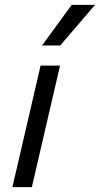

<svg xmlns="http://www.w3.org/2000/svg" viewBox="-20 -770 411 790"><path d="M275 -750H371L228 -583H153ZM227 -500 111 0H31L147 -500Z"/></svg>

Font: Elaine Sans
Style: Italic
Weight: 400
Italic angle: -13°
Designer: Wei Huang
Foundry: Wei Huang
Version: Version 2.001;December 24, 2019;FontCreator 12.0.0.2547 64-b